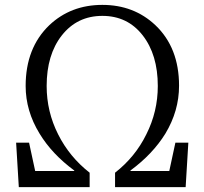

<svg xmlns="http://www.w3.org/2000/svg" viewBox="-20 -766 837 786"><path d="M57 0 46 -182H99L124 -66H284V-68Q193 -135 142 -219Q85 -312 85 -414Q85 -570 182 -663Q270 -746 399 -746Q528 -746 616 -663Q713 -571 713 -415Q713 -312 657 -219Q605 -135 514 -68V-66H673L698 -182H751L740 0H451V-59Q534 -124 579 -216Q626 -309 626 -414Q626 -542 564 -621.5Q502 -701 399 -701Q296 -701 233 -621Q171 -542 171 -414Q171 -309 218 -216Q264 -124 347 -59V0Z"/></svg>

Font: Cactus Classical Serif
Style: Regular
Weight: 400
Designer: Henry Chan (via Glyphwiki)、田海東、宇文滿月
Foundry: Moonlit Owen
Version: Version 1.000